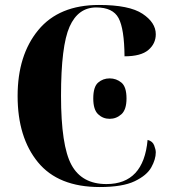

<svg xmlns="http://www.w3.org/2000/svg" viewBox="-20 -744 690 774"><path d="M382 10Q474 10 523 -13.5Q572 -37 590 -69.5Q608 -102 608 -130Q608 -141 601.5 -158Q595 -175 575 -180Q559 -2 409 -2Q310 -2 268 -79.5Q226 -157 226 -358Q226 -559 260.5 -636.5Q295 -714 368 -714Q435 -714 458 -671Q481 -628 482 -517Q548 -517 578 -542.5Q608 -568 608 -606Q608 -653 554.5 -688.5Q501 -724 379 -724Q218 -724 134.5 -623Q51 -522 51 -357Q51 -190 133 -90Q215 10 382 10ZM422 -265Q449 -265 469.5 -283.5Q490 -302 490 -347Q490 -394 469.5 -411Q449 -428 422 -428Q395 -428 375.5 -411Q356 -394 356 -347Q356 -302 375.5 -283.5Q395 -265 422 -265Z"/></svg>

Font: Noto Serif Display SemiCondensed Extra
Style: Regular
Weight: 800
Width: 4
Designer: Monotype Design Team
Foundry: Monotype Imaging Inc.
Version: Version 1.900